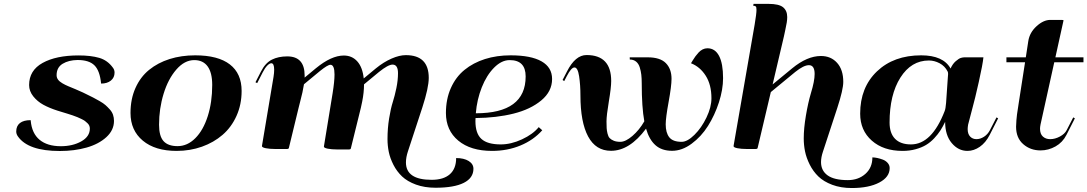

<svg xmlns="http://www.w3.org/2000/svg" viewBox="-20 -762 5561 982"><path d="M286.1 10.3Q124 10.3 71.8 -64Q63 -76.2 63 -89.4Q63 -117.7 81.8 -132.6Q100.6 -147.5 136.7 -147.5L137.2 -144Q143.1 -79.6 182.6 -46.9Q222.2 -14.2 291 -14.2Q351.6 -14.2 395.5 -38.8Q439.5 -63.5 439.5 -104.5Q439.5 -111.8 436.8 -118.7Q434.1 -125.5 427.5 -131.8Q420.9 -138.2 414.6 -143.1Q408.2 -147.9 396.2 -153.6Q384.3 -159.2 376 -162.8Q367.7 -166.5 351.6 -171.9Q335.4 -177.2 326.9 -179.9Q318.4 -182.6 299.8 -188.2Q281.2 -193.8 273.4 -196.3Q232.4 -209.5 201.9 -226.1Q171.4 -242.7 150.1 -269.3Q128.9 -295.9 128.9 -327.1Q128.9 -401.9 198 -440.2Q267.1 -478.5 381.8 -478.5Q444.8 -478.5 487.5 -466.1Q530.3 -453.6 557.6 -415.5Q565.9 -404.8 565.9 -390.6Q565.9 -365.2 547.1 -349.9Q528.3 -334.5 497.1 -334.5Q490.7 -400.4 463.1 -427.7Q435.5 -455.1 377 -455.1Q331.1 -454.6 300.3 -435.8Q269.5 -417 269.5 -377.4Q269.5 -364.7 276.9 -354.7Q284.2 -344.7 298.8 -336.2Q313.5 -327.6 328.1 -321.5Q342.8 -315.4 365.7 -305.9Q388.7 -296.4 403.8 -289.1Q409.2 -286.6 419.9 -281.2Q443.8 -269.5 456.3 -263.2Q468.8 -256.8 488.8 -245.4Q508.8 -233.9 519.3 -224.6Q529.8 -215.3 541.5 -202.4Q553.2 -189.5 558.1 -174.8Q563 -160.2 563 -143.6Q563 -96.2 523.9 -60.5Q484.9 -24.9 422.9 -7.3Q360.8 10.3 286.1 10.3Z M888.2 -14.6Q938.5 -14.6 979 -55.2Q1019.5 -95.7 1042.5 -167.5Q1065.4 -239.3 1065.4 -327.6Q1065.4 -390.1 1042 -422.4Q1018.6 -454.6 973.6 -454.6Q923.8 -454.6 881.8 -406.2Q839.8 -357.9 816.7 -282.2Q793.5 -206.5 793.5 -124Q793.5 -65.9 816.4 -40.3Q839.4 -14.6 888.2 -14.6ZM978.5 -479Q1095.2 -479 1155.5 -432.6Q1215.8 -386.2 1215.8 -296.9Q1215.8 -227.5 1189.7 -169.4Q1163.6 -111.3 1118.4 -72.3Q1073.2 -33.2 1012.7 -11.7Q952.1 9.8 883.3 9.8Q773.4 9.8 710.4 -42.7Q647.5 -95.2 647.5 -184.1Q647.5 -254.9 672.6 -311.5Q697.8 -368.2 742.4 -404.5Q787.1 -440.9 847.2 -460Q907.2 -479 978.5 -479Z M2055.7 -480Q2172.9 -480 2172.9 -363.8Q2172.9 -313.5 2140.1 -212.4L2066.4 12.2Q2056.2 43 2056.2 68.8Q2056.2 157.7 2187.5 157.7Q2248.5 157.7 2280.8 129.2Q2313 100.6 2313 46.4Q2353 46.4 2377.2 61.5Q2401.4 76.7 2401.4 101.1Q2401.4 148.4 2351.8 173.3Q2302.2 198.2 2207.5 198.2Q2151.4 198.2 2107.4 182.1Q2063.5 166 2036.6 140.6Q2009.8 115.2 1992.4 81.3Q1975.1 47.4 1968.5 15.1Q1961.9 -17.1 1961.9 -50.8Q1961.9 -105.5 1970.2 -156.5Q1978.5 -207.5 1988.8 -239.5Q1999 -271.5 2007.3 -311.5Q2015.6 -351.6 2015.6 -387.7Q2015.6 -431.6 1987.8 -431.6Q1965.3 -431.6 1918.5 -394L1841.8 -330.6Q1841.8 -289.1 1832.5 -242.7Q1830.6 -232.4 1825.7 -210.9L1774.4 -2.9Q1773.4 2.4 1764.6 2.4H1703.1Q1676.3 2.4 1656.5 -1.5Q1636.7 -5.4 1636.7 -12.2V-13.2L1681.2 -285.2Q1690.9 -345.7 1690.9 -380.9Q1690.9 -430.7 1669.9 -430.7Q1656.2 -430.7 1616.7 -398.9Q1612.8 -395.5 1610.8 -394L1534.7 -331.1Q1531.7 -311.5 1526.9 -289.8Q1522 -268.1 1515.6 -243.7Q1509.3 -219.2 1507.3 -210.9L1457.5 -5.4Q1456.5 0 1447.8 0H1386.2Q1359.4 0 1339.6 -3.9Q1319.8 -7.8 1319.8 -14.6V-15.6L1378.9 -368.2Q1382.3 -389.2 1382.3 -405.3Q1382.3 -438.5 1367.7 -438.5Q1358.4 -438.5 1346.4 -426Q1334.5 -413.6 1323.7 -392.1L1295.4 -336.9L1286.6 -341.3L1314.9 -396.5Q1337.4 -440.4 1370.6 -457Q1403.8 -473.6 1449.2 -473.6Q1538.1 -473.6 1538.1 -375.5V-365.2L1595.2 -412.6Q1674.8 -478 1738.3 -478Q1780.8 -478 1807.6 -447.8Q1834.5 -417.5 1840.3 -360.8L1902.8 -412.6Q1942.4 -444.8 1982.7 -462.4Q2022.9 -480 2055.7 -480Z M2412.1 -158.2Q2411.6 -152.8 2411.6 -142.6Q2411.6 -79.1 2442.4 -51.3Q2473.1 -23.4 2541 -23.4Q2593.8 -23.4 2649.7 -49.3Q2705.6 -75.2 2735.4 -111.8L2753.4 -95.7Q2708.5 -45.4 2641.8 -17.8Q2575.2 9.8 2496.6 9.8Q2387.2 9.8 2324 -42.7Q2260.7 -95.2 2260.7 -184.1Q2260.7 -254.9 2285.9 -311.5Q2311 -368.2 2355.7 -404.5Q2400.4 -440.9 2460.4 -460Q2520.5 -479 2591.8 -479Q2695.8 -479 2749.8 -448.2Q2803.7 -417.5 2803.7 -357.9Q2803.7 -294.4 2748.5 -248.5Q2693.4 -202.6 2606.4 -180.9Q2519.5 -159.2 2412.1 -158.2ZM2413.6 -182.6Q2668.5 -182.6 2668.5 -371.1Q2668.5 -454.6 2586.9 -454.6Q2545.4 -454.6 2507.1 -416Q2468.8 -377.4 2444.1 -315.2Q2419.4 -252.9 2413.6 -182.6Z M2857.4 -353 2879.9 -396.5Q2922.4 -480.5 2980 -480.5Q3106 -480.5 3106 -347.7Q3106 -314.5 3094 -243.2Q3082 -171.9 3082 -141.1Q3082 -119.1 3082.8 -106.7Q3083.5 -94.2 3087.2 -78.9Q3090.8 -63.5 3098.1 -55.7Q3105.5 -47.9 3119.1 -42.2Q3132.8 -36.6 3152.8 -36.6Q3179.7 -36.6 3214.8 -66.9Q3250 -97.2 3275.4 -141.6Q3262.2 -212.9 3262.2 -335.9Q3262.2 -360.8 3260 -379.9Q3257.8 -398.9 3252 -417.7Q3246.1 -436.5 3233.2 -447Q3220.2 -457.5 3201.2 -457.5L3200.7 -468.8H3292.5Q3356.4 -468.8 3385.5 -439.2Q3414.6 -409.7 3414.6 -358.9Q3414.6 -322.3 3399.7 -240.7Q3384.8 -159.2 3384.8 -126Q3384.8 -83 3403.1 -59.8Q3421.4 -36.6 3466.3 -36.6Q3495.6 -36.6 3531.7 -72.3Q3567.9 -107.9 3593.3 -160.9Q3618.7 -213.9 3618.7 -259.3Q3618.7 -328.6 3589.6 -374.5Q3560.5 -420.4 3514.2 -438.5Q3515.6 -440.9 3522.9 -452.9Q3530.3 -464.8 3536.6 -473.6Q3543 -482.4 3552.5 -492.9Q3562 -503.4 3573.7 -509.3Q3585.4 -515.1 3598.1 -515.1Q3637.2 -515.1 3657.7 -476.1Q3678.2 -437 3678.2 -362.3Q3678.2 -304.2 3657 -238.5Q3635.7 -172.9 3601.1 -117.9Q3566.4 -63 3517.3 -26.9Q3468.3 9.3 3417.5 9.3Q3364.7 9.3 3332.5 -19.3Q3300.3 -47.9 3284.2 -104Q3200.2 9.3 3105 9.3Q3027.3 9.3 2988 -64Q2948.7 -137.2 2948.7 -273.9Q2948.7 -327.1 2941.9 -372.1Q2935.1 -417 2918 -417Q2901.9 -417 2878.9 -372.6L2865.7 -347.2Z M4127.4 -285.2Q4146.5 -347.2 4146.5 -383.8Q4146.5 -428.7 4117.2 -428.7Q4090.8 -428.7 4047.4 -394L3922.4 -291L3855 -5.4Q3854 0 3845.2 0H3798.3Q3771.5 0 3751.7 -3.9Q3731.9 -7.8 3731.9 -14.6L3732.4 -18.1L3732.9 -21.5L3839.8 -636.7Q3849.1 -692.4 3849.1 -711.4Q3849.1 -719.2 3848.1 -723.6Q3847.2 -728 3844.5 -729.7Q3841.8 -731.4 3839.6 -731.9Q3837.4 -732.4 3832.5 -732.4L3834 -742.2H3910.2Q3963.9 -742.2 3985.1 -724.9Q4006.3 -707.5 4006.3 -674.8Q4006.3 -662.1 4003.9 -646.7Q4001.5 -631.3 3996.6 -609.6Q3991.7 -587.9 3989.7 -577.1L3931.6 -330.1L4031.7 -412.6Q4108.4 -475.6 4178.7 -475.6Q4230 -475.6 4261.5 -440.4Q4293 -405.3 4293 -343.3Q4293 -303.7 4262.7 -210.9L4189 13.7Q4179.2 43 4179.2 66.9Q4179.2 110.8 4212.9 135Q4246.6 159.2 4316.4 159.2Q4370.1 159.2 4406 127.4Q4441.9 95.7 4441.9 43Q4452.6 43 4466.6 45.9Q4480.5 48.8 4495.4 54.4Q4510.3 60.1 4520.3 71.5Q4530.3 83 4530.3 97.7Q4530.3 143.6 4477.1 171.6Q4423.8 199.7 4336.4 199.7Q4280.3 199.7 4236.3 183.1Q4192.4 166.5 4165.5 140.4Q4138.7 114.3 4121.3 79.6Q4104 44.9 4097.4 12.2Q4090.8 -20.5 4090.8 -54.2Q4090.8 -105 4101.8 -170.4Q4112.8 -235.8 4127.4 -285.2Z M4913.1 -468.8H5009.8Q5006.3 -433.1 4986.1 -342.8Q4965.8 -252.4 4954.1 -210.9L4931.6 -125Q4929.2 -111.3 4929.2 -102.1Q4929.2 -76.7 4941.9 -63.5Q4954.6 -50.3 4974.1 -50.3Q4993.7 -50.3 5012.7 -62.5Q5031.7 -74.7 5043 -96.2L5076.7 -161.6L5085 -156.7L5042 -72.3Q5021.5 -32.2 4991.2 -11.2Q4960.9 9.8 4928.2 9.8Q4881.3 9.8 4847.7 -30.3Q4814 -70.3 4814 -138.7Q4802.2 -114.3 4789.6 -94.5Q4776.9 -74.7 4757.8 -54.4Q4738.8 -34.2 4716.6 -20.8Q4694.3 -7.3 4663.3 1.2Q4632.3 9.8 4596.2 9.8Q4498.5 9.8 4439 -42.7Q4379.4 -95.2 4379.4 -180.7Q4379.4 -314.9 4465.3 -397Q4551.3 -479 4691.4 -479Q4804.2 -479 4841.8 -411.6Q4852.1 -435.1 4868.2 -449Q4884.3 -462.9 4894.5 -465.8Q4904.8 -468.8 4913.1 -468.8ZM4826.7 -396.5Q4812.5 -424.3 4785.6 -438.5Q4758.8 -452.6 4731 -452.6Q4640.6 -452.6 4585.2 -365.2Q4529.8 -277.8 4529.8 -135.3Q4529.8 -80.6 4557.9 -52Q4585.9 -23.4 4639.2 -23.4Q4745.6 -23.4 4811.5 -193.8Q4816.4 -205.6 4818.8 -235.4L4827.6 -363.3Q4829.1 -377.9 4829.1 -383.3Q4829.1 -392.6 4826.7 -396.5Z M5222.7 -443.4H5127.4V-468.8H5226.6L5239.3 -551.8Q5246.1 -595.7 5281.5 -627.9Q5316.9 -660.2 5352.1 -660.2H5408.7Q5419.4 -660.2 5419.4 -657.7Q5419.4 -657.2 5419.2 -656.2Q5418.9 -655.3 5418.9 -654.8L5377.9 -468.8H5521.5V-443.4H5372.1L5301.8 -125Q5299.3 -111.8 5299.3 -104Q5299.3 -76.7 5314 -63.5Q5328.6 -50.3 5351.1 -50.3Q5376 -50.3 5400.9 -63.7Q5425.8 -77.1 5435.5 -96.2L5469.2 -161.6L5477.5 -156.7L5434.6 -72.3Q5415 -33.7 5378.7 -13.2Q5342.3 7.3 5301.8 7.3Q5250 7.3 5213.4 -24.7Q5176.8 -56.6 5176.8 -113.8Q5176.8 -128.4 5178.5 -147.2Q5180.2 -166 5181.6 -177Q5183.1 -188 5186.5 -209.5Q5189.9 -231 5190.4 -235.4Z"/></svg>

Font: QumpellkaNo12
Style: Regular
Weight: 500
Designer: gluk (gluksza@wp.pl)
Foundry: gluk (gluksza@wp.pl)
Version: Version 00.480